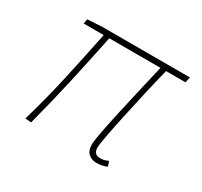

<svg xmlns="http://www.w3.org/2000/svg" viewBox="-110 -622 819 779"><g transform="rotate(30 300.0 -233.0)"><path d="M108 2 80 0Q113 -113 138.5 -228Q164 -343 186 -452H92L96 -474L163 -478H575L569 -452H478Q463 -392 448 -326Q433 -260 420.5 -201.5Q408 -143 400 -100Q392 -57 392 -45Q392 -12 423 -12Q434 -12 443 -14.5Q452 -17 460 -21L468 2Q459 6 447 9Q435 12 420 12Q397 12 381.5 -1.5Q366 -15 366 -45Q366 -60 374.5 -104.5Q383 -149 396 -208Q409 -267 424 -332Q439 -397 452 -452H212Q189 -339 163.5 -225Q138 -111 108 2Z"/></g></svg>

Font: Source Code Pro ExtraLight
Style: Italic
Weight: 200
Italic angle: -11°
Monospace: yes
Designer: Paul D. Hunt, Teo Tuominen
Foundry: Adobe Systems Incorporated
Version: Version 1.050;PS 1.000;hotconv 16.6.51;makeotf.lib2.5.65220